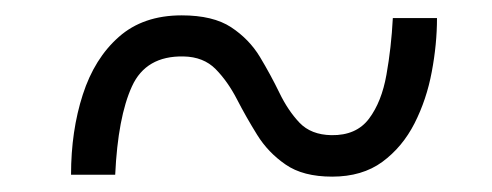

<svg xmlns="http://www.w3.org/2000/svg" viewBox="-20 -487 640 250"><path d="M412.5 -257Q374.5 -257 351.8 -272.8Q329 -288.5 314.8 -311.5Q300.5 -334.5 288.5 -357.8Q276.5 -381 260.8 -397Q245 -413 219 -413.5Q170 -414.5 151.8 -374.5Q133.5 -334.5 130 -259.5H72.5Q72.5 -316.5 87.8 -363.8Q103 -411 134.8 -439Q166.5 -467 216.5 -467Q257.5 -467 281 -451.5Q304.5 -436 318.5 -412.8Q332.5 -389.5 343.8 -366.2Q355 -343 370 -327.2Q385 -311.5 411.5 -311Q444 -310.5 460.5 -332.5Q477 -354.5 483.2 -389.8Q489.5 -425 491.5 -463.5H549Q549 -429.5 542.2 -393.5Q535.5 -357.5 519.8 -326.5Q504 -295.5 477.8 -276.2Q451.5 -257 412.5 -257Z"/></svg>

Font: Spline Sans Mono Light
Style: Italic
Weight: 300
Italic angle: -4°
Monospace: yes
Version: Version 1.004